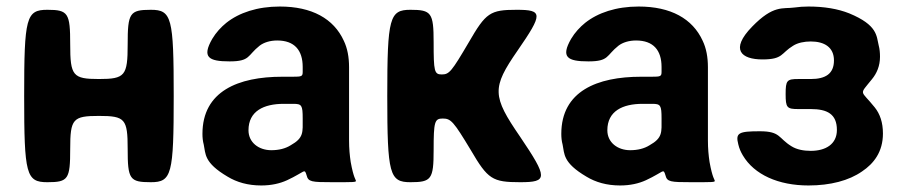

<svg xmlns="http://www.w3.org/2000/svg" viewBox="-20 -558 2755 588"><path d="M512 -264C512 -504 506 -528 442 -528C377 -528 371 -518 371 -422C371 -326 363 -316 283 -316C203 -316 195 -326 195 -422C195 -518 189 -528 125 -528C60 -528 54 -504 54 -264C54 -24 60 0 125 0C189 0 195 -9 195 -102C195 -194 203 -203 283 -203C363 -203 371 -194 371 -102C371 -9 377 0 442 0C506 0 512 -24 512 -264Z M1049 -128V-352C1049 -383 1044 -410 1033 -433C1002 -501 935 -538 837 -538C768 -538 712 -519 673 -488C657 -475 642 -459 630 -439C598 -383 618 -370 683 -370C747 -370 737 -388 775 -418C788 -428 807 -434 829 -434C882 -434 907 -404 907 -353V-338C907 -324 904 -323 876 -323H844C710 -323 600 -279 600 -148C600 -137 601 -126 604 -115C610 -87 604 -60 677 -17C705 0 739 10 780 10C811 10 837 4 859 -6C915 -32 912 -44 919 -21C924 -1 934 0 999 0C1063 0 1070 0 1070 -4C1070 -8 1063 -12 1054 -62C1051 -82 1049 -103 1049 -128ZM741 -159C741 -218 788 -240 849 -240H878C904 -240 907 -236 907 -195C907 -153 911 -136 870 -113C854 -103 834 -98 811 -98C772 -98 741 -122 741 -159Z M1422 -98C1474 -9 1488 0 1573 0C1658 0 1658 -13 1573 -139C1487 -264 1486 -289 1565 -403C1643 -516 1643 -528 1562 -528C1481 -528 1468 -519 1416 -429C1363 -339 1356 -330 1333 -330C1310 -330 1308 -339 1308 -429C1308 -519 1301 -528 1237 -528C1173 -528 1166 -504 1166 -264C1166 -24 1173 0 1237 0C1301 0 1308 -9 1308 -98C1308 -186 1311 -195 1336 -195C1361 -195 1369 -186 1422 -98Z M2148 -128V-352C2148 -383 2143 -410 2132 -433C2101 -501 2034 -538 1936 -538C1867 -538 1811 -519 1772 -488C1756 -475 1741 -459 1729 -439C1697 -383 1717 -370 1782 -370C1846 -370 1836 -388 1874 -418C1887 -428 1906 -434 1928 -434C1981 -434 2006 -404 2006 -353V-338C2006 -324 2003 -323 1975 -323H1943C1809 -323 1699 -279 1699 -148C1699 -137 1700 -126 1703 -115C1709 -87 1703 -60 1776 -17C1804 0 1838 10 1879 10C1910 10 1936 4 1958 -6C2014 -32 2011 -44 2018 -21C2023 -1 2033 0 2098 0C2162 0 2169 0 2169 -4C2169 -8 2162 -12 2153 -62C2150 -82 2148 -103 2148 -128ZM1840 -159C1840 -218 1887 -240 1948 -240H1977C2003 -240 2006 -236 2006 -195C2006 -153 2010 -136 1969 -113C1953 -103 1933 -98 1910 -98C1871 -98 1840 -122 1840 -159Z M2543 -160C2543 -116 2508 -96 2463 -96C2441 -96 2420 -100 2404 -110C2363 -135 2371 -156 2307 -156C2242 -156 2232 -151 2241 -116C2244 -103 2249 -92 2255 -82C2290 -23 2364 10 2456 10C2523 10 2580 -5 2620 -33C2656 -57 2684 -93 2684 -149C2684 -183 2675 -209 2659 -229C2615 -284 2610 -265 2650 -315C2665 -333 2675 -356 2675 -384C2675 -396 2674 -408 2671 -419C2664 -448 2668 -481 2581 -517C2546 -531 2504 -538 2456 -538C2441 -538 2427 -537 2413 -535C2377 -530 2349 -544 2283 -476C2215 -406 2250 -376 2315 -376C2379 -376 2371 -395 2409 -418C2423 -427 2443 -431 2463 -431C2505 -431 2534 -413 2534 -373C2534 -332 2508 -316 2463 -316H2425C2390 -316 2386 -312 2386 -270C2386 -228 2390 -224 2425 -224H2463C2513 -224 2543 -209 2543 -160Z"/></svg>

Font: Asimov Print
Style: A
Weight: 500
Designer: Google
Version: Version 2.000980: 2014